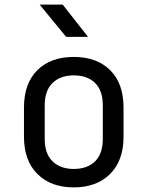

<svg xmlns="http://www.w3.org/2000/svg" viewBox="-20 -805 640 833"><path d="M300 8Q201 8 142.5 -50Q84 -108 84 -212V-338Q84 -443 142 -500.5Q200 -558 300 -558Q400 -558 458 -500.5Q516 -443 516 -338V-212Q516 -108 457.5 -50Q399 8 300 8ZM300 -72Q359 -72 392.5 -105Q426 -138 426 -202V-348Q426 -412 392.5 -445Q359 -478 300 -478Q242 -478 208 -445Q174 -412 174 -348V-202Q174 -138 208 -105Q242 -72 300 -72ZM267 -645 152 -785H252L362 -645Z"/></svg>

Font: JetBrains Mono NL
Style: Regular
Weight: 400
Monospace: yes
Designer: Philipp Nurullin, Konstantin Bulenkov
Foundry: JetBrains
Version: Version 2.305; ttfautohint (v1.8.4.7-5d5b)